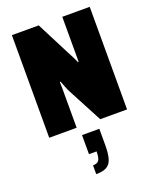

<svg xmlns="http://www.w3.org/2000/svg" viewBox="-179 -790 983 1210"><g transform="rotate(-20 313.0 -185.5)"><path d="M52 0V-688H232L345 -467Q350 -457 357.5 -443Q365 -429 372.5 -414Q380 -399 385 -386L390 -387Q390 -408 390 -429.5Q390 -451 390 -467V-688H574V0H394L272 -231Q262 -251 254.5 -270.5Q247 -290 240 -308L235 -307Q236 -288 236 -267.5Q236 -247 236 -231V0ZM252 317V258Q281 258 292 242Q303 226 303 183H252V55H368V166Q368 223 357.5 256.5Q347 290 321.5 303.5Q296 317 252 317Z"/></g></svg>

Font: Archivo Condensed Black
Style: Regular
Weight: 900
Width: 3
Designer: Hector Gatti
Foundry: Omnibus-Type
Version: Version 2.001